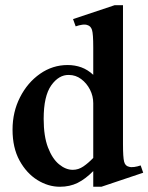

<svg xmlns="http://www.w3.org/2000/svg" viewBox="-20 -712 577 747"><path d="M537.1 -40 374.5 14.6H342.8V-46.4Q312.5 -15.6 282 -0.5Q251.5 14.6 212.9 14.6Q167.5 14.6 125.2 -11.7Q83 -38.1 55.9 -87.6Q28.8 -137.2 28.8 -207.5Q28.8 -276.4 57.9 -333.5Q86.9 -390.6 135.7 -424.8Q184.6 -459 243.2 -459Q271.5 -459 296.4 -450Q321.3 -440.9 342.8 -420.9V-527.3Q342.8 -580.6 337.9 -595.7Q333 -610.8 320.3 -614.3Q312 -617.7 299.3 -615.7Q286.6 -613.8 274.4 -609.4L264.2 -637.7L426.3 -691.9H458.5V-151.4Q458.5 -99.6 462.9 -83Q467.3 -66.4 481 -63.5Q489.3 -60.5 502 -62.3Q514.6 -64 527.3 -68.4ZM342.8 -97.7V-310.5Q342.8 -338.4 330.1 -363.3Q317.4 -388.2 295.9 -404.3Q274.4 -420.4 248 -420.4Q209 -421.4 179.4 -379.9Q149.9 -338.4 149.9 -249.5Q149.9 -182.1 166.7 -138.2Q183.6 -94.2 209.7 -72.8Q235.8 -51.3 263.2 -51.3Q285.2 -51.3 304.4 -64.5Q323.7 -77.6 342.8 -97.7Z"/></svg>

Font: Awami Nastaliq
Style: Bold
Weight: 700
Designer: Peter Martin, SIL International
Foundry: SIL International
Version: Version 3.100